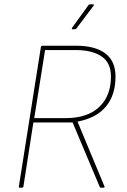

<svg xmlns="http://www.w3.org/2000/svg" viewBox="-20 -866 586 886"><path d="M71 0Q66 0 67 -5L169 -651Q171 -655 175 -655H331Q419 -655 466 -619.5Q513 -584 513 -513Q513 -427 468.5 -374Q424 -321 338 -305V-304L462 -6Q464 -3 462 -1.5Q460 0 458 0H445Q441 0 440 -4L315 -301H134L88 -5Q87 0 82 0ZM138 -321H284Q383 -321 437.5 -372Q492 -423 492 -513Q492 -576 449 -605.5Q406 -635 330 -635H188ZM314 -731Q312 -731 311.5 -733Q311 -735 312 -737L388 -842Q391 -846 394 -846H410Q412 -846 413 -844.5Q414 -843 412 -840L333 -735Q332 -733 330 -732Q328 -731 326 -731Z"/></svg>

Font: Sofia Sans Semi Condensed Thin
Style: Italic
Weight: 250
Italic angle: -9°
Version: Version 4.100